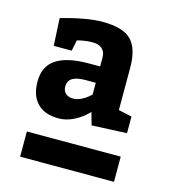

<svg xmlns="http://www.w3.org/2000/svg" viewBox="-91 -795 671 737"><g transform="rotate(15 244.0 -426.0)"><path d="M158.2 -314.9Q104 -314.9 74.5 -345Q44.9 -375 44.9 -431.2Q44.9 -492.2 88.4 -520.5Q131.8 -548.8 215.8 -548.8H262.2V-585Q262.2 -606.9 248.5 -618.9Q234.9 -630.9 211.9 -630.9Q190.9 -630.9 172.9 -627.4Q154.8 -624 149.9 -622.1L141.1 -579.1H69.8L64 -688Q70.8 -689.9 97.4 -697Q124 -704.1 160.4 -710.4Q196.8 -716.8 227.1 -716.8Q309.1 -716.8 342 -683.3Q375 -649.9 375 -574.2V-405.8L428.2 -394V-328.1L289.1 -321.8L274.9 -372.1Q274.9 -370.1 257.6 -355Q240.2 -339.8 214.1 -327.4Q188 -314.9 158.2 -314.9ZM192.9 -402.8Q209 -402.8 224.6 -410.4Q240.2 -418 249.5 -426Q258.8 -434.1 262.2 -437V-483.9H223.1Q187 -483.9 169.9 -473.4Q152.8 -462.9 152.8 -439Q152.8 -422.9 163.8 -412.8Q174.8 -402.8 192.9 -402.8ZM428.2 -134.8H55.2V-234.9H428.2Z"/></g></svg>

Font: Kadwa
Style: Regular
Weight: 400
Designer: Sol Matas
Foundry: Sol Matas
Version: Version 1.000;PS 001.000;hotconv 1.0.70;makeotf.lib2.5.58329